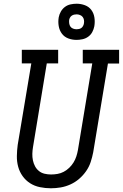

<svg xmlns="http://www.w3.org/2000/svg" viewBox="-20 -1002 659 1030"><path d="M253 8Q223 8 194 2Q165 -4 141.5 -19Q118 -34 101.5 -57Q85 -80 77.5 -107.5Q70 -135 70.5 -165Q71 -195 75 -225L148 -662H97V-735H292V-662H231L157 -213Q154 -195 153.5 -177Q153 -159 156.5 -142Q160 -125 168 -110Q176 -95 189 -84.5Q202 -74 219 -70Q236 -66 254 -66Q271 -66 288.5 -69Q306 -72 322 -80.5Q338 -89 351.5 -102Q365 -115 374.5 -130.5Q384 -146 389.5 -163Q395 -180 398 -197L475 -662H424V-735H619V-661H559L480 -185Q475 -159 466.5 -133Q458 -107 442 -84Q426 -61 404.5 -42.5Q383 -24 357.5 -12.5Q332 -1 305.5 3.5Q279 8 253 8ZM391 -788Q367 -788 346 -796Q325 -804 312 -821.5Q299 -839 295 -862Q291 -885 295 -909Q298 -925 306.5 -940Q315 -955 328.5 -965Q342 -975 358.5 -978.5Q375 -982 391 -982Q414 -982 435.5 -974Q457 -966 470 -948.5Q483 -931 486.5 -908Q490 -885 486 -861Q483 -845 475 -830Q467 -815 453 -805Q439 -795 422.5 -791.5Q406 -788 391 -788ZM391 -845Q397 -845 404 -846.5Q411 -848 416.5 -852Q422 -856 425.5 -862.5Q429 -869 430 -875Q432 -885 430.5 -894.5Q429 -904 423.5 -911Q418 -918 409 -921.5Q400 -925 391 -925Q384 -925 377.5 -923.5Q371 -922 365 -918Q359 -914 355.5 -907.5Q352 -901 351 -895Q350 -885 351.5 -875.5Q353 -866 358 -859Q363 -852 372 -848.5Q381 -845 391 -845Z"/></svg>

Font: Iosevka Etoile Oblique
Style: Regular
Weight: 400
Italic angle: -9°
Designer: Belleve Invis
Foundry: Belleve Invis
Version: Version 15.5.2; ttfautohint (v1.8.4)